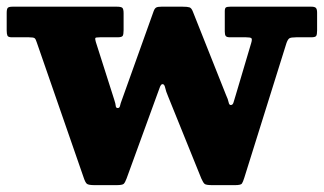

<svg xmlns="http://www.w3.org/2000/svg" viewBox="-23 -540 968 574"><path d="M342 -243Q337 -230 335.8 -223.5Q334.5 -217 329 -217Q323.5 -217 323 -223.5Q322.5 -230 318.5 -242L263.5 -414.5Q261 -423.5 261.8 -426Q262.5 -428.5 275.5 -428.5H328Q341 -428.5 343.8 -432.8Q346.5 -437 346.5 -450V-500.5Q346.5 -513.5 342.5 -516.8Q338.5 -520 326.5 -520H14.5Q4 -520 0.5 -516.8Q-3 -513.5 -3 -501.5V-449Q-3 -438.5 -0.8 -433.5Q1.5 -428.5 12.5 -428.5H63.5Q77 -428.5 80.5 -425.8Q84 -423 87 -413L227.5 -8Q232 5.5 236.8 9.5Q241.5 13.5 260.5 13.5H324.5Q343 13.5 347 9.5Q351 5.5 355.5 -6.5L446 -255Q451 -268 454.5 -278.2Q458 -288.5 463 -288.5Q468.5 -288.5 470.8 -277.8Q473 -267 479.5 -252L579 -6Q584.5 6.5 589 10Q593.5 13.5 612.5 13.5H679Q697 13.5 700.2 8.8Q703.5 4 707.5 -9L833.5 -411.5Q837.5 -422.5 842.2 -425.5Q847 -428.5 862.5 -428.5H907Q919.5 -428.5 922.2 -432.5Q925 -436.5 925 -449V-502Q925 -512.5 921.5 -516.2Q918 -520 908 -520H665.5Q656 -520 652.5 -517.8Q649 -515.5 649 -506.5V-445.5Q649 -436 652 -432.2Q655 -428.5 665 -428.5H712.5Q725.5 -428.5 728.5 -425.8Q731.5 -423 728 -411.5L682 -256.5Q677.5 -242 675.2 -234Q673 -226 667 -226Q662 -226 660.5 -234.2Q659 -242.5 652.5 -256.5L553.5 -505.5Q549.5 -516 543.5 -518Q537.5 -520 523 -520H459.5Q448.5 -520 444 -517.5Q439.5 -515 436.5 -507Z"/></svg>

Font: Besley ExtraBold
Style: Regular
Weight: 800
Designer: Owen Earl
Foundry: indestructible type*
Version: Version 2.001